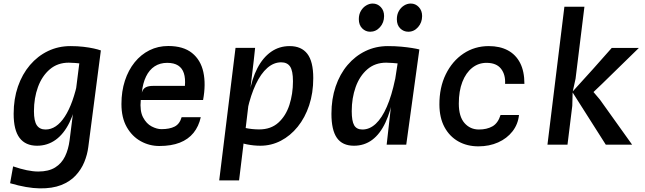

<svg xmlns="http://www.w3.org/2000/svg" viewBox="-20 -816 3640 1083"><path d="M37 217.5 54 122.5Q138 151.5 196 151.5Q254 151.5 290.8 128.8Q327.5 106 346.8 66.2Q366 26.5 372.5 -24.5L423.5 -428.5L438.5 -545.5L549 -532L478 13.5Q472.5 57 455.2 98.8Q438 140.5 406.2 174.5Q374.5 208.5 324.8 228Q275 247.5 203.8 246.5Q132.5 245.5 37 217.5ZM189 6Q124 6 90.5 -38Q57 -82 57 -174Q57 -258 81.2 -328Q105.5 -398 149 -449Q192.5 -500 250.8 -528Q309 -556 377.5 -556Q417.5 -556 451 -552Q484.5 -548 509.2 -542.5Q534 -537 547 -532L497 -445.5Q501 -448 486.8 -451Q472.5 -454 449.5 -456.5Q426.5 -459 403.8 -460.8Q381 -462.5 368 -462.5Q305 -462.5 261 -425Q217 -387.5 194.2 -325.2Q171.5 -263 171.5 -189Q171.5 -133 187.8 -109.2Q204 -85.5 237 -85.5Q298 -85.5 345.5 -158.2Q393 -231 421 -368.5L431.5 -341.5L419 -282Q403.5 -189.5 371.8 -125Q340 -60.5 293.8 -27.2Q247.5 6 189 6Z M878.5 7.5Q822.5 7.5 773.8 -19.5Q725 -46.5 695 -99.2Q665 -152 665 -229Q665 -301 684.5 -360.8Q704 -420.5 739.5 -464.5Q775 -508.5 823.2 -532.5Q871.5 -556.5 929 -556.5Q1014 -556.5 1063 -517.2Q1112 -478 1127 -409.5Q1142 -341 1125.5 -252H774Q768 -190 787 -154Q806 -118 835.5 -102.8Q865 -87.5 890.5 -87.5Q936.5 -87.5 965 -102Q993.5 -116.5 1004.5 -155H1112.5Q1101 -103 1071.5 -66.5Q1042 -30 994 -11.2Q946 7.5 878.5 7.5ZM780 -293.5Q786.5 -315.5 802 -323.5Q817.5 -331.5 842.5 -331.5H1023Q1026.5 -374 1017.2 -402.8Q1008 -431.5 984.8 -446.5Q961.5 -461.5 923 -461.5Q882.5 -461.5 852.2 -441.8Q822 -422 803.8 -384.5Q785.5 -347 780 -293.5Z M1448.5 6Q1412 6 1373.5 -1.5Q1335 -9 1304.5 -19.8Q1274 -30.5 1261 -40L1345 -102Q1348.5 -98 1364.2 -94.2Q1380 -90.5 1401.2 -88.2Q1422.5 -86 1442 -86Q1508 -86 1550.2 -124.2Q1592.5 -162.5 1612.5 -224.5Q1632.5 -286.5 1632.5 -357.5Q1632.5 -417 1616.2 -440.8Q1600 -464.5 1566 -464.5Q1524 -464.5 1487.8 -432.8Q1451.5 -401 1423 -341Q1394.5 -281 1375.5 -196.5L1367 -223.5L1386.5 -289Q1401 -372 1432 -431.8Q1463 -491.5 1509 -523.8Q1555 -556 1614 -556Q1680 -556 1713.5 -512.5Q1747 -469 1747 -375.5Q1747 -291.5 1723.8 -221.8Q1700.5 -152 1659.2 -101Q1618 -50 1564 -22Q1510 6 1448.5 6ZM1216.5 201.5 1308.5 -546H1419L1411 -472L1366 -95.5L1355.5 -60.5L1353 0.5L1328.5 201.5Z M2161 0 2185 -213.5 2228 -492 2255 -517 2345.5 -537 2271.5 0ZM1976.5 6Q1911.5 6 1880.5 -38Q1849.5 -82 1849.5 -174Q1849.5 -258 1873.2 -328Q1897 -398 1940.2 -449Q1983.5 -500 2041.5 -528Q2099.5 -556 2168 -556Q2208 -556 2243 -552.8Q2278 -549.5 2304.5 -545.2Q2331 -541 2345.5 -537L2313 -445.5Q2307.5 -448 2287.8 -451Q2268 -454 2243 -456.5Q2218 -459 2194.8 -460.8Q2171.5 -462.5 2158.5 -462.5Q2095.5 -462.5 2052 -425Q2008.5 -387.5 1986.2 -325.2Q1964 -263 1964 -189Q1964 -133 1977.8 -109.2Q1991.5 -85.5 2024.5 -85.5Q2065 -85.5 2099.8 -118Q2134.5 -150.5 2162 -213.8Q2189.5 -277 2208.5 -368.5L2219 -341.5L2200 -282Q2184.5 -189.5 2154.2 -125Q2124 -60.5 2079.5 -27.2Q2035 6 1976.5 6ZM2068 -637Q2042 -637 2023 -656Q2004 -675 2004 -708Q2004 -735 2015.8 -754.8Q2027.5 -774.5 2045.5 -785.2Q2063.5 -796 2082 -796Q2109 -796 2127.8 -776.2Q2146.5 -756.5 2146.5 -725.5Q2146.5 -688.5 2123.5 -662.8Q2100.5 -637 2068 -637ZM2283 -637Q2256.5 -637 2237.5 -655.8Q2218.5 -674.5 2218.5 -707.5Q2218.5 -734 2229.8 -753.8Q2241 -773.5 2259 -784.8Q2277 -796 2297 -796Q2323.5 -796 2342.2 -776.2Q2361 -756.5 2361 -725.5Q2361 -689 2338.2 -663Q2315.5 -637 2283 -637Z M2678.5 9.5Q2614.5 9.5 2565 -18.5Q2515.5 -46.5 2487.2 -99Q2459 -151.5 2458.5 -225.5Q2458 -322.5 2494.5 -397Q2531 -471.5 2594.2 -513.8Q2657.5 -556 2737 -556Q2799.5 -556 2844.5 -532Q2889.5 -508 2913.8 -460.8Q2938 -413.5 2938 -343H2829Q2832 -395 2806.2 -428Q2780.5 -461 2726 -461.5Q2679.5 -462 2643.8 -433.8Q2608 -405.5 2588 -354Q2568 -302.5 2568 -231.5Q2568 -158.5 2600 -122Q2632 -85.5 2681.5 -85.5Q2726 -85.5 2757.5 -103.2Q2789 -121 2803.5 -167.5H2907.5Q2902 -115 2870.8 -75Q2839.5 -35 2789.8 -12.8Q2740 9.5 2678.5 9.5Z M3397 0 3208 -297.5 3314.5 -312.5 3364 -254 3545.5 0ZM3068 0 3163.5 -778H3276.5L3226.5 -372L3210.5 -299L3210 -295L3208 -219L3181 0ZM3311 -281 3208 -297.5 3324.5 -426 3430.5 -545.5H3583.5L3375 -342Z"/></svg>

Font: Spline Sans Mono Medium
Style: Italic
Weight: 500
Italic angle: -4°
Monospace: yes
Designer: Eben Sorkin, Mirko Velimirovic
Foundry: Sorkin Type
Version: Version 1.004